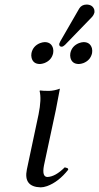

<svg xmlns="http://www.w3.org/2000/svg" viewBox="-20 -804 430 834"><path d="M355.5 -784.2Q381.3 -784.2 389.2 -763.2Q391.1 -755.9 390.1 -749Q387.2 -738.8 380.4 -731L262.2 -608.9Q254.4 -601.6 248.5 -601.1Q237.8 -601.1 237.3 -610.8Q237.3 -612.8 237.3 -613.8Q238.8 -618.2 241.7 -624L324.2 -767.1Q334.5 -783.7 355.5 -784.2ZM116.7 -573.2Q123 -604 153.8 -616.7Q164.6 -620.6 173.8 -621.1Q202.6 -621.1 210.4 -594.2Q212.9 -583.5 210.9 -573.2Q204.1 -542 172.4 -529.8Q162.6 -526.4 153.8 -525.9Q124 -525.9 117.2 -552.7Q114.7 -563 116.7 -573.2ZM285.6 -573.2Q292 -604 322.8 -616.7Q333.5 -620.6 342.8 -621.1Q371.6 -621.1 379.4 -594.2Q381.8 -583.5 379.9 -573.2Q373 -542 341.8 -529.8Q332 -526.4 322.8 -525.9Q293 -525.9 286.1 -552.7Q283.7 -563 285.6 -573.2ZM147.5 -307.1Q161.1 -374 151.9 -409.2L154.3 -411.1Q166 -409.2 192.9 -409.2Q215.3 -409.7 240.2 -418.9Q240.2 -418 222.7 -327.1L170.9 -85Q161.6 -36.1 185.5 -35.2Q220.2 -36.1 261.2 -77.1Q274.4 -74.2 275.4 -71.3Q275.9 -68.8 276.4 -66.9Q234.4 -13.7 184.6 4.4Q168.9 9.8 156.7 9.8Q81.1 7.8 96.7 -67.9Z"/></svg>

Font: Linux Libertine Display Slanted O
Style: Slanted
Weight: 400
Designer: Philipp H. Poll
Foundry: Philipp H. Poll
Version: Version 5.0.9